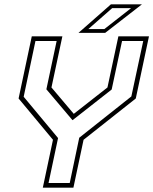

<svg xmlns="http://www.w3.org/2000/svg" viewBox="-20 -868 709 888"><path d="M178 0 225 -221.5 66 -412.5 127 -700H268.5L218 -463.5L325 -337H315.5L477 -463.5L527.5 -700H669L608 -412.5L366.5 -221.5L319.5 0ZM204.5 -21.5H302.5L346.5 -231L587.5 -422L642.5 -678.5H544.5L496.5 -454L316 -312.5H315L194.5 -455L242 -678.5H144L89.5 -420.5L248.5 -229.5ZM343 -716 493 -848H636.5L466.5 -716ZM388.5 -733.5H462.5L586.5 -830.5H499Z"/></svg>

Font: Tourney ExtraLight
Style: Italic
Weight: 250
Italic angle: -12°
Version: Version 1.015